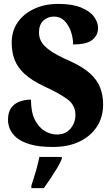

<svg xmlns="http://www.w3.org/2000/svg" viewBox="-20 -744 574 985"><path d="M251 10Q180 10 134.5 -3.5Q89 -17 64.5 -38Q40 -59 30.5 -83Q21 -107 21 -128Q21 -169 38 -191.5Q55 -214 82 -223.5Q109 -233 139 -233Q139 -168 159 -129Q179 -90 209.5 -72Q240 -54 271 -54Q317 -54 342 -84.5Q367 -115 367 -154Q367 -205 325 -235.5Q283 -266 211 -299Q144 -330 107 -364Q70 -398 55 -437.5Q40 -477 40 -524Q40 -586 71.5 -630.5Q103 -675 157 -699.5Q211 -724 279 -724Q350 -724 395.5 -705.5Q441 -687 462 -658.5Q483 -630 483 -600Q483 -564 454.5 -540Q426 -516 355 -516Q355 -550 343.5 -583Q332 -616 310.5 -637.5Q289 -659 257 -659Q225 -659 202.5 -638.5Q180 -618 180 -576Q180 -553 191.5 -531Q203 -509 236.5 -485Q270 -461 336 -432Q403 -402 440.5 -368.5Q478 -335 493.5 -295.5Q509 -256 509 -208Q509 -143 477 -94Q445 -45 387.5 -17.5Q330 10 251 10ZM141 208Q147 189 155.5 162.5Q164 136 171 109Q178 82 182 61H297V71Q289 92 273 118.5Q257 145 239 172Q221 199 205 221H141Z"/></svg>

Font: Noto Serif Hebrew Condensed Black
Style: Regular
Weight: 900
Width: 3
Designer: Monotype Design Team
Foundry: Monotype Imaging Inc.
Version: Version 2.004; ttfautohint (v1.8.4.7-5d5b)